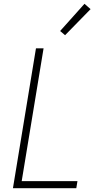

<svg xmlns="http://www.w3.org/2000/svg" viewBox="-20 -989 540 1009"><path d="M48 0 169 -735H209L94 -37H387L381 0ZM322 -804 296 -826 424 -969 456 -941Z"/></svg>

Font: Iosevka Curly Extralight
Style: Italic
Weight: 200
Italic angle: -9°
Monospace: yes
Designer: Belleve Invis
Foundry: Belleve Invis
Version: Version 22.1.2; ttfautohint (v1.8.4)